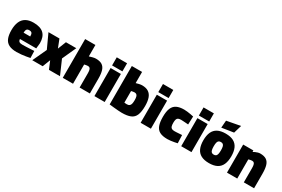

<svg xmlns="http://www.w3.org/2000/svg" viewBox="90 -1851 4370 2979"><g transform="rotate(30 2275.5 -361.5)"><path d="M263.1 12.6Q177 12.6 124.5 -14.2Q72 -41 48.4 -97.6Q24.8 -154.1 24.8 -243Q24.8 -331.4 50.9 -392.3Q77 -453.1 130.7 -484.2Q184.4 -515.3 268.5 -515.3Q389.6 -515.3 449.9 -458.8Q510.3 -402.3 510.3 -286L500.3 -189.7H209.1Q210.1 -159.1 226.7 -145.3Q243.3 -131.4 281.3 -131.4Q313.5 -131.4 352.7 -132.9Q391.9 -134.4 429.7 -136.4Q467.5 -138.4 494 -140.4L497.6 -16Q471.4 -10 431.5 -3.5Q391.7 3 347.4 7.8Q303.1 12.6 263.1 12.6ZM208.1 -302.7H327.4Q327.4 -346 314 -363Q300.6 -379.9 268.5 -379.9Q234.9 -379.9 222 -361.8Q209.1 -343.7 208.1 -302.7Z M538.7 0 654.7 -250.4 538.7 -502.8H735.4L793.2 -355L851.6 -502.8H1037.1L924.5 -254.4L1035.5 0H837.7L779.4 -138.6L725.4 0Z M1085.2 0V-694.5H1269V-489.8Q1292 -497.5 1325.5 -506.4Q1359.1 -515.3 1383.6 -515.3Q1455.2 -515.3 1495.7 -489Q1536.2 -462.7 1553.4 -407.6Q1570.6 -352.4 1570.6 -265.5V0H1386.9V-251.4Q1386.9 -285.5 1382.4 -308.3Q1378 -331.1 1366.4 -343Q1354.8 -354.9 1332.3 -354.9Q1316.6 -354.9 1298.4 -351.4Q1280.1 -347.8 1269 -344.5V0Z M1652.2 0V-502.8H1836V0ZM1651.6 -549.1V-694.5H1836.5V-549.1Z M2148.2 12.6Q2124 12.6 2083.7 9.5Q2043.4 6.4 1999.9 2.1Q1956.4 -2.3 1921.6 -6.4V-694.5H2105.4V-494.4Q2126.4 -501.2 2157.6 -508.3Q2188.9 -515.3 2211.2 -515.3Q2282.5 -515.3 2326.7 -486.6Q2370.9 -457.8 2390.9 -401Q2411 -344.1 2411 -259.2Q2411 -155.5 2386.1 -95.9Q2361.1 -36.3 2303.3 -11.9Q2245.6 12.6 2148.2 12.6ZM2150.4 -141.2Q2181.4 -141.2 2197.4 -154.5Q2213.3 -167.9 2219.3 -193.7Q2225.2 -219.6 2225.2 -256.4Q2225.2 -297.5 2218.3 -320.4Q2211.3 -343.2 2197.3 -352.4Q2183.3 -361.6 2163.3 -361.6Q2150.7 -361.6 2134.1 -358.4Q2117.4 -355.2 2105.4 -351.9V-144.6Q2114.9 -143.6 2128.1 -142.4Q2141.3 -141.2 2150.4 -141.2Z M2480.2 0V-502.8H2664V0ZM2479.6 -549.1V-694.5H2664.5V-549.1Z M2964.1 12.6Q2876.8 12.6 2826.1 -14.4Q2775.4 -41.3 2754.1 -100.3Q2732.8 -159.3 2732.8 -253.9Q2732.8 -350.1 2756.5 -407.1Q2780.3 -464.2 2831.7 -489.8Q2883.1 -515.3 2965.4 -515.3Q2990.3 -515.3 3021.8 -511.5Q3053.3 -507.8 3084.1 -502.2Q3115 -496.7 3137 -491.1L3131.4 -345.8Q3111.6 -347.8 3086.6 -349.3Q3061.5 -350.8 3038.3 -352.3Q3015.1 -353.8 3001.1 -353.8Q2968 -353.8 2950.2 -344.2Q2932.3 -334.6 2925.5 -312.6Q2918.6 -290.6 2918.6 -253.9Q2918.6 -214.5 2925.7 -191.6Q2932.7 -168.7 2950.6 -159.1Q2968.5 -149.5 3001.5 -149.5Q3015.5 -149.5 3038.5 -150.7Q3061.5 -151.9 3087.1 -153.9Q3112.7 -155.9 3132.5 -156.9L3138.1 -12.3Q3116.8 -7.2 3086 -1.4Q3055.2 4.4 3023.2 8.5Q2991.1 12.6 2964.1 12.6Z M3207.2 0V-502.8H3391V0ZM3206.6 -549.1V-694.5H3391.5V-549.1Z M3708.9 12.6Q3622.4 12.6 3566.9 -16.8Q3511.3 -46.1 3484.9 -105.1Q3458.4 -164 3458.4 -252.1Q3458.4 -339.6 3484.9 -398.1Q3511.3 -456.5 3566.9 -485.9Q3622.4 -515.3 3708.9 -515.3Q3795.9 -515.3 3851.1 -485.9Q3906.4 -456.5 3932.8 -398.1Q3959.3 -339.6 3959.3 -252.1Q3959.3 -164 3932.8 -105.1Q3906.4 -46.1 3851.1 -16.8Q3795.9 12.6 3708.9 12.6ZM3708.9 -138.5Q3734.2 -138.5 3748.1 -150.3Q3762 -162 3767.7 -187.5Q3773.5 -213 3773.5 -252.1Q3773.5 -292.3 3767.7 -316.7Q3762 -341.2 3748.1 -352.7Q3734.2 -364.3 3708.9 -364.3Q3684 -364.3 3669.9 -352.7Q3655.7 -341.2 3650 -316.5Q3644.2 -291.7 3644.2 -252.1Q3644.2 -213 3650 -187.5Q3655.7 -162 3669.9 -150.3Q3684 -138.5 3708.9 -138.5ZM3601 -560.1 3611.4 -690.8 3855.1 -736.4 3812.7 -593.2Z M4027.2 0V-502.8H4210V-475.9Q4224.4 -484.9 4244.3 -493.9Q4264.2 -502.9 4286.1 -509.1Q4307.9 -515.3 4326.7 -515.3Q4397.8 -515.3 4438.3 -488.8Q4478.8 -462.2 4495.7 -406.2Q4512.6 -350.2 4512.6 -261V0H4328.9V-251Q4328.9 -285.1 4324.4 -308.1Q4320 -331.1 4308.4 -343Q4296.8 -354.9 4275.4 -354.9Q4264 -354.9 4251.7 -353Q4239.5 -351.2 4228.8 -348.5Q4218.2 -345.9 4211 -343V0Z"/></g></svg>

Font: TitilliumWeb ExtraLight
Style: Regular
Weight: 400
Designer: Mohamed Gaber, Accademia di Belle Arti di Urbino and others
Foundry: Kief Type Foundry, Accademia di Belle Arti di Urbino and others
Version: Version 3.000; ttfautohint (v1.8.2)